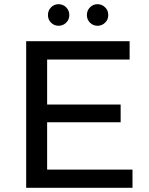

<svg xmlns="http://www.w3.org/2000/svg" viewBox="-20 -897 710 917"><path d="M105 0V-700.2H599.1V-612.8H205.1V-397.9H556.2V-313H205.1V-86.9H612.8V0ZM209 -825.2Q209 -847.2 223.9 -862.1Q238.8 -877 259.8 -877Q280.8 -877 295.9 -862.1Q311 -847.2 311 -825.2Q311 -803.2 295.9 -788.6Q280.8 -773.9 259.8 -773.9Q238.8 -773.9 223.9 -788.6Q209 -803.2 209 -825.2ZM395 -825.2Q395 -847.2 409.9 -862.1Q424.8 -877 445.8 -877Q466.8 -877 481.9 -862.1Q497.1 -847.2 497.1 -825.2Q497.1 -803.2 481.9 -788.6Q466.8 -773.9 445.8 -773.9Q424.8 -773.9 409.9 -788.6Q395 -803.2 395 -825.2Z"/></svg>

Font: Montserrat Medium
Style: Regular
Weight: 500
Designer: Julieta Ulanovsky
Foundry: Julieta Ulanovsky
Version: Version 7.200